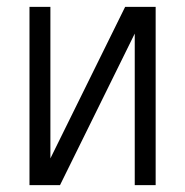

<svg xmlns="http://www.w3.org/2000/svg" viewBox="-20 -540 540 560"><path d="M66 0V-520H127V-78L345 -520H434V0H373V-442L155 0Z"/></svg>

Font: Iosevka Custom Light
Style: Regular
Weight: 300
Monospace: yes
Designer: Belleve Invis
Foundry: Belleve Invis
Version: Version 27.3.5